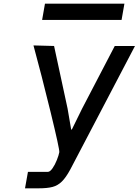

<svg xmlns="http://www.w3.org/2000/svg" viewBox="-20 -827 754 1044"><path d="M132 107.5H240Q252 107.5 265.5 88.2Q279 69 289.2 43Q299.5 17 302.5 0.5Q304.5 -15 254.8 -218.8Q205 -422.5 162 -580L274 -577L347.5 -236.5L367 -122.5H370.5L426 -235.5L604 -577H714L362.5 94Q338.5 138.5 316.2 160.2Q294 182 265.5 189.5Q237 197 189.5 197H116ZM224.5 -807H656.5L641 -718.5H209Z"/></svg>

Font: JuliaMono MediumItalic
Style: Regular
Weight: 500
Italic angle: -9°
Monospace: yes
Designer: cormullion
Foundry: corm
Version: Version 0.049; ttfautohint (v1.8.4)